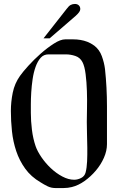

<svg xmlns="http://www.w3.org/2000/svg" viewBox="-20 -953 626 971"><path d="M310 -754Q331 -754 350 -754Q369 -754 387 -751Q405 -748 422 -741.5Q439 -735 457 -722Q483 -702 495 -669Q507 -636 511 -604Q521 -511 521 -414.5Q521 -318 521 -224Q521 -190 505.5 -155Q490 -120 464.5 -90Q439 -60 407.5 -37.5Q376 -15 343 -7Q323 -2 301.5 -2Q280 -2 260 -2Q239 -2 220.5 -11Q202 -20 185 -31Q137 -59 107.5 -100Q78 -141 62 -189Q46 -237 40.5 -289Q35 -341 35 -392Q35 -438 44.5 -484.5Q54 -531 81 -569Q95 -589 123.5 -620.5Q152 -652 185.5 -681.5Q219 -711 252.5 -732.5Q286 -754 310 -754ZM225 -678Q201 -678 185.5 -660.5Q170 -643 160 -615Q150 -587 145 -553Q140 -519 138 -486Q136 -453 136 -425Q136 -397 136 -382Q136 -341 141.5 -296.5Q147 -252 160 -214Q169 -188 189.5 -158Q210 -128 237 -102.5Q264 -77 295 -60.5Q326 -44 355 -44Q373 -44 390.5 -53Q408 -62 413 -81Q419 -104 420.5 -137Q422 -170 421.5 -205.5Q421 -241 420 -275.5Q419 -310 419 -336Q419 -363 420 -405.5Q421 -448 419.5 -493Q418 -538 413 -578Q408 -618 397 -639Q385 -662 361 -670Q337 -678 313 -678ZM363 -873 231 -759H200L317 -908Q328 -923 337.5 -928Q347 -933 359 -933Q371 -933 378.5 -926Q386 -919 386 -907Q386 -900 380.5 -892Q375 -884 363 -873Z"/></svg>

Font: Augsburger Schrift CAT
Style: Regular
Weight: 400
Designer: Peter Wiegel nach Roos&Junge Offenbach
Foundry: CAT-Fonts, Peter Wiegel
Version: Version 1.000